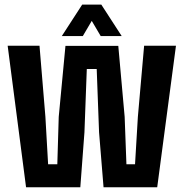

<svg xmlns="http://www.w3.org/2000/svg" viewBox="-20 -794 778 814"><path d="M90.5 0 12.5 -600H147.5L172.5 -298.5L184 -97.5H223L229 -298.5L257.5 -599.5H481.5L508.5 -298.5L516 -97.5H552.5L564.5 -298.5L591 -600H726L646.5 0H419L400 -233L390 -501.5H348L338 -233L320.5 0ZM242 -641 328.5 -774.5H409.5L496 -641H407L369 -705.5L331 -641Z"/></svg>

Font: Big Shoulders Text Thin ExtraBold
Style: Regular
Weight: 800
Version: Version 2.002